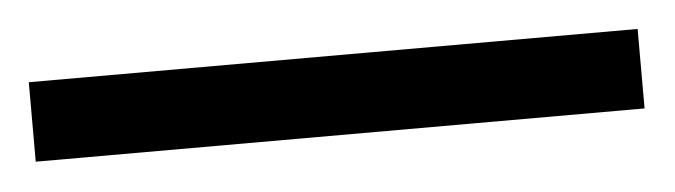

<svg xmlns="http://www.w3.org/2000/svg" viewBox="-23 42 499 142"><g transform="rotate(-5 226.0 112.5)"><path d="M0 83V142H452V83Z"/></g></svg>

Font: Noto Serif Sinhala SemiCondensed
Style: Regular
Weight: 400
Width: 4
Designer: Jelle Bosma - Monotype Design Team
Foundry: Monotype Imaging Inc.
Version: Version 2.007